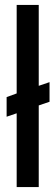

<svg xmlns="http://www.w3.org/2000/svg" viewBox="-20 -763 229 783"><path d="M48 0V-301L7 -287V-367L48 -382V-743H138V-413L182 -428V-348L138 -333V0Z"/></svg>

Font: Saira ExtraCondensed SemiBold
Style: Regular
Weight: 600
Width: 2
Designer: Hector Gatti with collaboration of the Omnibus-Type team
Foundry: Omnibus-Type
Version: Version 1.101